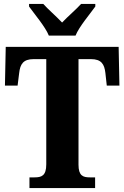

<svg xmlns="http://www.w3.org/2000/svg" viewBox="-20 -951 629 971"><path d="M227 -771H362C380 -816 435 -880 462 -918V-931H390C369 -907 320 -865 294 -837C268 -865 220 -907 199 -931H127V-918C154 -880 209 -816 227 -771ZM129 0H461V-54H434C400 -54 377 -62 377 -118V-652H440C493 -652 508 -626 513 -582L520 -518H584L580 -714H9L5 -518H69L77 -582C82 -626 97 -652 150 -652H214V-120C214 -62 190 -54 155 -54H129Z"/></svg>

Font: Noto Serif Sinhala Condensed ExtraBold
Style: Regular
Weight: 800
Width: 3
Designer: Jelle Bosma - Monotype Design Team
Foundry: Monotype Imaging Inc.
Version: Version 2.007